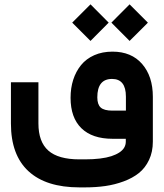

<svg xmlns="http://www.w3.org/2000/svg" viewBox="-20 -626 739 866"><path d="M482.4 -523.9 564.5 -606.4 647 -523.9Q644 -521 641.1 -517.6Q634.8 -511.2 606.9 -483.6Q579.1 -456.1 564.5 -441.4ZM305.7 -523.9 388.2 -606.4 470.2 -523.9 388.2 -441.4ZM669.4 -189.5V12.7Q669.4 59.1 652.3 95.2Q635.3 131.3 606.7 154.3Q578.1 177.2 537.8 192.1Q497.6 207 454.8 213.1Q412.1 219.2 363.3 219.2H338.4Q187.5 219.2 108.4 146.2Q29.3 73.2 29.3 -68.8V-235.4V-254.9H48.8H133.8H153.3V-235.4V-69.3Q153.3 13.7 198 53.2Q242.7 92.8 338.4 92.8H363.3Q400.4 92.8 430.7 89.1Q460.9 85.4 482.4 78.4Q503.9 71.3 518.6 61.5Q533.2 51.8 540.3 39.6Q547.4 27.3 547.4 12.7V0H487.8Q396 0 347.2 -47.6Q298.3 -95.2 298.3 -185.1Q298.3 -229 310.3 -266.4Q322.3 -303.7 345.5 -332.3Q368.7 -360.8 405 -377Q441.4 -393.1 487.3 -393.1Q572.8 -393.1 621.1 -337.4Q669.4 -281.7 669.4 -189.5ZM418.9 -187Q418.9 -154.8 434.3 -140.9Q449.7 -127 487.3 -127H547.9V-189.9Q547.9 -270 485.4 -270Q418.9 -270 418.9 -187Z"/></svg>

Font: Shabnam FD
Style: Bold-FD
Weight: 700
Foundry: DejaVu fonts team - Redesigned by Saber Rastikerdar - Based on Vazir font
Version: Version 5.0.1